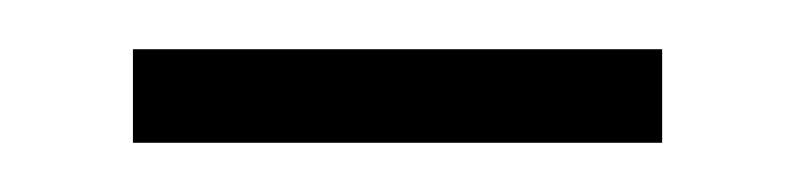

<svg xmlns="http://www.w3.org/2000/svg" viewBox="-20 -554 322 78"><path d="M34 -496V-534H249V-496Z"/></svg>

Font: Noto Sans Khmer UI Condensed ExtraLight
Style: Regular
Weight: 200
Width: 3
Designer: Danh Hong and the Monotype Design Team
Foundry: Monotype Imaging Inc.
Version: Version 2.002; ttfautohint (v1.8.4.7-5d5b)